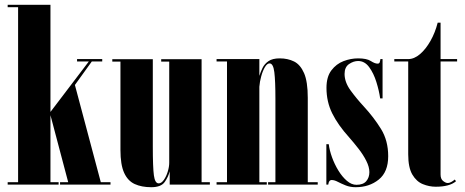

<svg xmlns="http://www.w3.org/2000/svg" viewBox="-20 -770 1938 801"><path d="M12 0V-10H55.5V-740H12V-750H190.5V-303L350.5 -513.5H301.5V-523.5H406.5V-513.5H363L292.5 -415.5L400.5 -10H441V0H230.5V-10H264.5L190.5 -289.5V-10H224.5V0Z M611 11Q571 11 542 -2.2Q513 -15.5 497.8 -49.2Q482.5 -83 482.5 -144V-513H448.5V-523H617.5V-158.5Q617.5 -72 622 -38.5Q626.5 -5 642 -5Q653.5 -5 663.8 -19.8Q674 -34.5 680 -54.5Q686 -74.5 686 -91V-513H652.5V-523H821V-10H855.5V0H688V-55.5Q682.5 -32.5 667.2 -10.8Q652 11 611 11Z M883.5 0V-10H927V-513.5H883.5V-523.5H1062V-453.5Q1067 -469.5 1075.2 -486.5Q1083.5 -503.5 1100.2 -515Q1117 -526.5 1147 -526.5Q1180.5 -526.5 1206.8 -513.5Q1233 -500.5 1248.5 -465Q1264 -429.5 1264 -362V-10H1305.5V0H1098.5V-10H1129V-357.5Q1129 -432 1124.5 -468.8Q1120 -505.5 1104.5 -505.5Q1094.5 -505.5 1085.2 -490Q1076 -474.5 1069.8 -451.8Q1063.5 -429 1062 -408V-10H1093V0Z M1463.5 11Q1441 11 1422.2 3.5Q1403.5 -4 1389.2 -11.5Q1375 -19 1364 -19Q1351.5 -19 1349.5 0H1341.5V-168.5H1351.5Q1354.5 -143.5 1365 -114.2Q1375.5 -85 1391.5 -58.8Q1407.5 -32.5 1427 -15.8Q1446.5 1 1467 1Q1495 1 1508 -14.2Q1521 -29.5 1521 -52Q1521 -73.5 1508 -99.2Q1495 -125 1475.2 -150.2Q1455.5 -175.5 1436.5 -197Q1390 -248.5 1366 -297Q1342 -345.5 1342 -403.5Q1342 -449.5 1362.5 -476.5Q1383 -503.5 1413.2 -515Q1443.5 -526.5 1474 -526.5Q1509.5 -526.5 1526.8 -515.5Q1544 -504.5 1555 -504.5Q1562 -504.5 1564 -509.8Q1566 -515 1567 -523.5H1576V-359.5H1566Q1561.5 -391.5 1550.2 -427.8Q1539 -464 1520.2 -489.8Q1501.5 -515.5 1474 -515.5Q1455 -515.5 1436.2 -502.8Q1417.5 -490 1417.5 -461.5Q1417.5 -427.5 1442.2 -393.2Q1467 -359 1498.5 -325Q1539.5 -280.5 1569.5 -232Q1599.5 -183.5 1599.5 -118.5Q1599.5 -52.5 1560 -20.8Q1520.5 11 1463.5 11Z M1798 9Q1770.5 9 1744 -1.8Q1717.5 -12.5 1700.2 -41.8Q1683 -71 1683 -126.5V-513.5H1625V-523.5H1683Q1708 -523.5 1732.2 -544.2Q1756.5 -565 1776 -599.5Q1795.5 -634 1806 -675.5H1818V-523.5H1887V-513.5H1818V-42Q1818 -23 1828.8 -14.8Q1839.5 -6.5 1847.5 -6.5Q1856 -6.5 1864.8 -12Q1873.5 -17.5 1877 -21L1882.5 -14Q1856 9 1798 9Z"/></svg>

Font: Imbue 100pt ExtraBold
Style: Regular
Weight: 800
Designer: Tyler Finck
Foundry: Etcetera Type Company
Version: Version 1.102; ttfautohint (v1.8.3)